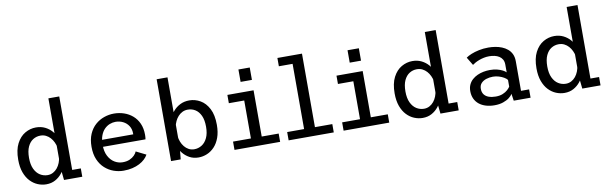

<svg xmlns="http://www.w3.org/2000/svg" viewBox="-48 -1236 5496 1733"><g transform="rotate(-10 2700.0 -369.5)"><path d="M267.9 11Q228.4 11 190.7 -4.6Q152.9 -20.1 122.4 -52.2Q91.9 -84.3 73.7 -133.8Q55.6 -183.4 55.6 -251Q55.6 -341.2 85.6 -398.8Q115.6 -456.4 163 -483.7Q210.4 -511 262.9 -511Q309.8 -511 346.7 -492.6Q383.6 -474.1 409.2 -444.4Q434.8 -414.7 448.2 -380.2Q461.7 -345.7 461.7 -313.3L423.9 -300.1Q419.1 -324.3 408.2 -347.7Q397.3 -371.1 380.3 -390Q363.3 -408.9 340.8 -420.1Q318.4 -431.3 290.4 -431.3Q253.4 -431.3 222.6 -412.1Q191.7 -392.9 173.1 -353.1Q154.6 -313.4 154.6 -251Q154.6 -189.3 173.8 -148.9Q193.1 -108.4 224.8 -88.6Q256.6 -68.7 294 -68.7Q321.7 -68.7 344.2 -80.9Q366.8 -93 383.4 -113.4Q399.9 -133.8 409.9 -159.4Q419.9 -185.1 422.4 -211.9L462.8 -198.6Q462.8 -165.3 450 -128.6Q437.2 -92 412.2 -60.4Q387.2 -28.7 351 -8.9Q314.9 11 267.9 11ZM519.6 -750V-31.9L475 -76.4H598.6V0H431.3L420.1 -105V-750Z M976.1 11Q930.8 11 886.5 -4.6Q842.3 -20.3 806.4 -52.4Q770.5 -84.4 749 -133.9Q727.6 -183.4 727.6 -251Q727.6 -318.6 749.1 -368Q770.7 -417.4 806.9 -449.3Q843.1 -481.2 887.6 -496.6Q932.1 -512 977.9 -512Q1025.9 -512 1069.9 -497.1Q1113.9 -482.1 1148.2 -452.6Q1182.6 -423.1 1202.5 -378.5Q1222.4 -333.9 1222.4 -274.5Q1222.4 -265.2 1221.6 -253.5Q1220.9 -241.9 1219.2 -233.4H806.3V-297.1H1118.1Q1118.1 -299.9 1118.1 -301.1Q1118.1 -302.4 1118.1 -305.1Q1118.1 -345.6 1099 -375.1Q1079.9 -404.5 1048.3 -420.3Q1016.7 -436.1 979.3 -436.1Q952.6 -436.1 926 -425.8Q899.4 -415.4 877.5 -393.5Q855.6 -371.5 842.4 -336.4Q829.1 -301.2 829.1 -251.6Q829.1 -190.2 850.8 -148.8Q872.4 -107.4 907.1 -86.3Q941.8 -65.3 981.3 -65.3Q1018.6 -65.3 1045.6 -77.2Q1072.6 -89.2 1089.5 -106.8Q1106.4 -124.3 1112.7 -141.3L1203.6 -96.1Q1192.2 -74.9 1171.9 -55.7Q1151.6 -36.5 1122.8 -21.5Q1094 -6.4 1057.3 2.3Q1020.6 11 976.1 11Z M1412.3 0V-750H1511.7V-112.4L1500.6 0ZM1664 11Q1617.2 11 1580.9 -8.9Q1544.6 -28.7 1519.6 -60.4Q1494.6 -92 1481.9 -128.6Q1469.1 -165.3 1469.1 -198.6L1509.5 -211.9Q1512 -185.1 1522 -159.4Q1531.9 -133.8 1548.5 -113.4Q1565.1 -93 1587.6 -80.9Q1610.1 -68.7 1637.9 -68.7Q1675.3 -68.7 1707 -88.6Q1738.8 -108.4 1758 -148.9Q1777.3 -189.3 1777.3 -251Q1777.3 -313.4 1758.7 -353.1Q1740.1 -392.9 1709.3 -412.1Q1678.4 -431.3 1641.4 -431.3Q1613.5 -431.3 1591 -420.1Q1568.6 -408.9 1551.6 -390Q1534.6 -371.1 1523.7 -347.7Q1512.8 -324.3 1508 -300.1L1470.1 -313.3Q1470.1 -345.7 1483.6 -380.2Q1497.1 -414.7 1522.6 -444.4Q1548.2 -474.1 1585.1 -492.6Q1622.1 -511 1669 -511Q1721.5 -511 1769 -483.7Q1816.5 -456.4 1846.4 -398.8Q1876.3 -341.2 1876.3 -251Q1876.3 -183.4 1858.1 -133.8Q1840 -84.3 1809.5 -52.2Q1778.9 -20.1 1741.2 -4.6Q1703.4 11 1664 11Z M1993.7 0V-76.1H2157.6V-423.9H2016.6V-500H2256.6V-76.1H2412V0ZM2154.6 -708.6H2258.3V-595H2154.6Z M2489.9 0V-76.1H2645V-673.9H2519.1V-750H2744.4V-76.1H2903.6V0Z M2993.7 0V-76.1H3157.6V-423.9H3016.6V-500H3256.6V-76.1H3412V0ZM3154.6 -708.6H3258.3V-595H3154.6Z M3717.9 11Q3678.4 11 3640.7 -4.6Q3602.9 -20.1 3572.4 -52.2Q3541.9 -84.3 3523.7 -133.8Q3505.6 -183.4 3505.6 -251Q3505.6 -341.2 3535.6 -398.8Q3565.6 -456.4 3613 -483.7Q3660.4 -511 3712.9 -511Q3759.8 -511 3796.7 -492.6Q3833.6 -474.1 3859.2 -444.4Q3884.8 -414.7 3898.2 -380.2Q3911.7 -345.7 3911.7 -313.3L3873.9 -300.1Q3869.1 -324.3 3858.2 -347.7Q3847.3 -371.1 3830.3 -390Q3813.3 -408.9 3790.8 -420.1Q3768.4 -431.3 3740.4 -431.3Q3703.4 -431.3 3672.6 -412.1Q3641.7 -392.9 3623.1 -353.1Q3604.6 -313.4 3604.6 -251Q3604.6 -189.3 3623.8 -148.9Q3643.1 -108.4 3674.8 -88.6Q3706.6 -68.7 3744 -68.7Q3771.7 -68.7 3794.2 -80.9Q3816.8 -93 3833.4 -113.4Q3849.9 -133.8 3859.9 -159.4Q3869.9 -185.1 3872.4 -211.9L3912.8 -198.6Q3912.8 -165.3 3900 -128.6Q3887.2 -92 3862.2 -60.4Q3837.2 -28.7 3801 -8.9Q3764.9 11 3717.9 11ZM3969.6 -750V-31.9L3925 -76.4H4048.6V0H3881.3L3870.1 -105V-750Z M4375.9 11Q4333.4 11 4297.7 0.2Q4262 -10.5 4236 -31.3Q4210 -52.1 4195.7 -82.6Q4181.4 -113.1 4181.4 -152.6Q4181.4 -185.9 4193.3 -211.6Q4205.2 -237.4 4226 -256Q4246.9 -274.6 4273.3 -286.6Q4299.8 -298.6 4329.3 -304.3Q4358.8 -310 4388.3 -310Q4424.3 -310 4454 -302.6Q4483.8 -295.1 4504.6 -284.1Q4525.5 -273 4534.6 -262.6V-334.3Q4534.6 -361.9 4523.6 -380.9Q4512.6 -399.9 4494.1 -411.5Q4475.6 -423 4452.2 -428.1Q4428.8 -433.3 4403.6 -433.3Q4378.2 -433.3 4354.6 -428.3Q4331.1 -423.4 4310.6 -415.6Q4290.1 -407.9 4274 -399Q4257.8 -390.1 4247.1 -381.8L4202.6 -455.7Q4220.4 -469.1 4251.5 -482Q4282.7 -494.9 4323.4 -503.4Q4364.1 -512 4410.3 -512Q4441.1 -512 4472.6 -507Q4504.1 -501.9 4532.9 -490.4Q4561.6 -478.9 4584.3 -459.8Q4607 -440.6 4620.1 -412.9Q4633.1 -385.2 4633.1 -347V-76.1H4707.3V0H4553L4543.4 -63.9Q4534.4 -47.6 4512.4 -30.3Q4490.4 -12.9 4456 -1Q4421.7 11 4375.9 11ZM4400.6 -64.7Q4438 -64.7 4465.1 -76.1Q4492.3 -87.4 4509.6 -103.2Q4526.9 -119.1 4534.6 -131.7V-193.3Q4525.7 -205.9 4505.2 -217.9Q4484.8 -229.9 4458.4 -237.9Q4432.1 -245.9 4404.9 -245.9Q4373.7 -245.9 4344.8 -236.9Q4315.9 -228 4297.4 -208.5Q4278.9 -188.9 4278.9 -156.9Q4278.9 -124.9 4294.1 -104.6Q4309.3 -84.2 4336.7 -74.5Q4364.1 -64.7 4400.6 -64.7Z M5017.9 11Q4978.4 11 4940.7 -4.6Q4902.9 -20.1 4872.4 -52.2Q4841.9 -84.3 4823.7 -133.8Q4805.6 -183.4 4805.6 -251Q4805.6 -341.2 4835.6 -398.8Q4865.6 -456.4 4913 -483.7Q4960.4 -511 5012.9 -511Q5059.8 -511 5096.7 -492.6Q5133.6 -474.1 5159.2 -444.4Q5184.8 -414.7 5198.2 -380.2Q5211.7 -345.7 5211.7 -313.3L5173.9 -300.1Q5169.1 -324.3 5158.2 -347.7Q5147.3 -371.1 5130.3 -390Q5113.3 -408.9 5090.8 -420.1Q5068.4 -431.3 5040.4 -431.3Q5003.4 -431.3 4972.6 -412.1Q4941.7 -392.9 4923.1 -353.1Q4904.6 -313.4 4904.6 -251Q4904.6 -189.3 4923.8 -148.9Q4943.1 -108.4 4974.8 -88.6Q5006.6 -68.7 5044 -68.7Q5071.7 -68.7 5094.2 -80.9Q5116.8 -93 5133.4 -113.4Q5149.9 -133.8 5159.9 -159.4Q5169.9 -185.1 5172.4 -211.9L5212.8 -198.6Q5212.8 -165.3 5200 -128.6Q5187.2 -92 5162.2 -60.4Q5137.2 -28.7 5101 -8.9Q5064.9 11 5017.9 11ZM5269.6 -750V-31.9L5225 -76.4H5348.6V0H5181.3L5170.1 -105V-750Z"/></g></svg>

Font: Trispace Thin
Style: Regular
Weight: 100
Designer: Tyler Finck
Foundry: Etcetera Type Company
Version: Version 1.210